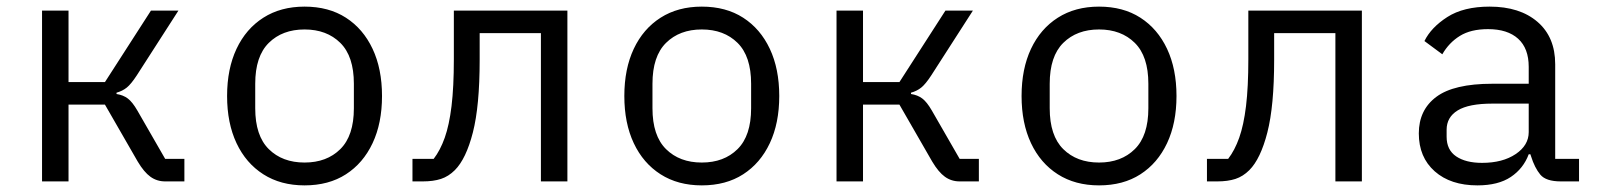

<svg xmlns="http://www.w3.org/2000/svg" viewBox="-20 -548 4840 580"><path d="M107 -516H187V-300H297L436 -516H519L393 -320Q376 -294 363 -283.5Q350 -273 332 -268V-264Q352 -261 366 -250.5Q380 -240 395 -214L479 -68H537V0H479Q454 0 434.5 -14Q415 -28 396 -60L297 -232H187V0H107Z M900 12Q828 12 775.5 -21.5Q723 -55 694.5 -115.5Q666 -176 666 -258Q666 -340 694.5 -400.5Q723 -461 775.5 -494.5Q828 -528 900 -528Q973 -528 1025 -494.5Q1077 -461 1105.5 -400.5Q1134 -340 1134 -258Q1134 -176 1105.5 -115.5Q1077 -55 1025 -21.5Q973 12 900 12ZM900 -57Q967 -57 1008 -97.5Q1049 -138 1049 -221V-295Q1049 -378 1008 -418.5Q967 -459 900 -459Q833 -459 792 -418.5Q751 -378 751 -295V-221Q751 -138 792 -97.5Q833 -57 900 -57Z M1226 -68H1290Q1310 -94 1323.5 -132Q1337 -170 1344 -227.5Q1351 -285 1351 -369V-516H1694V0H1614V-448H1429V-367Q1429 -228 1408.5 -148Q1388 -68 1354 -34Q1335 -15 1312 -7.5Q1289 0 1257 0H1226Z M2100 12Q2028 12 1975.5 -21.5Q1923 -55 1894.5 -115.5Q1866 -176 1866 -258Q1866 -340 1894.5 -400.5Q1923 -461 1975.5 -494.5Q2028 -528 2100 -528Q2173 -528 2225 -494.5Q2277 -461 2305.5 -400.5Q2334 -340 2334 -258Q2334 -176 2305.5 -115.5Q2277 -55 2225 -21.5Q2173 12 2100 12ZM2100 -57Q2167 -57 2208 -97.5Q2249 -138 2249 -221V-295Q2249 -378 2208 -418.5Q2167 -459 2100 -459Q2033 -459 1992 -418.5Q1951 -378 1951 -295V-221Q1951 -138 1992 -97.5Q2033 -57 2100 -57Z M2507 -516H2587V-300H2697L2836 -516H2919L2793 -320Q2776 -294 2763 -283.5Q2750 -273 2732 -268V-264Q2752 -261 2766 -250.5Q2780 -240 2795 -214L2879 -68H2937V0H2879Q2854 0 2834.5 -14Q2815 -28 2796 -60L2697 -232H2587V0H2507Z M3300 12Q3228 12 3175.5 -21.5Q3123 -55 3094.5 -115.5Q3066 -176 3066 -258Q3066 -340 3094.5 -400.5Q3123 -461 3175.5 -494.5Q3228 -528 3300 -528Q3373 -528 3425 -494.5Q3477 -461 3505.5 -400.5Q3534 -340 3534 -258Q3534 -176 3505.5 -115.5Q3477 -55 3425 -21.5Q3373 12 3300 12ZM3300 -57Q3367 -57 3408 -97.5Q3449 -138 3449 -221V-295Q3449 -378 3408 -418.5Q3367 -459 3300 -459Q3233 -459 3192 -418.5Q3151 -378 3151 -295V-221Q3151 -138 3192 -97.5Q3233 -57 3300 -57Z M3626 -68H3690Q3710 -94 3723.5 -132Q3737 -170 3744 -227.5Q3751 -285 3751 -369V-516H4094V0H4014V-448H3829V-367Q3829 -228 3808.5 -148Q3788 -68 3754 -34Q3735 -15 3712 -7.5Q3689 0 3657 0H3626Z M4695 0Q4650 0 4633 -20.5Q4616 -41 4605 -76L4603 -82H4598Q4582 -39 4544 -13.5Q4506 12 4443 12Q4362 12 4314 -30.5Q4266 -73 4266 -145Q4266 -216 4319 -255.5Q4372 -295 4488 -295H4598V-346Q4598 -402 4566 -431Q4534 -460 4475 -460Q4423 -460 4390 -439.5Q4357 -419 4337 -384L4283 -424Q4303 -465 4352 -496.5Q4401 -528 4480 -528Q4571 -528 4624.5 -482Q4678 -436 4678 -354V-68H4750V0ZM4457 -56Q4519 -56 4558.5 -82.5Q4598 -109 4598 -149V-235H4488Q4417 -235 4383.5 -214.5Q4350 -194 4350 -156V-135Q4350 -95 4379 -75.5Q4408 -56 4457 -56Z"/></svg>

Font: Lilex Nerd Font
Style: Regular
Weight: 400
Designer: Mike Abbink, Paul van der Laan, Pieter van Rosmalen, Mikhael Khrustik
Foundry: Mikhael Khrustik
Version: Version 2.400; ttfautohint (v1.8.4.7-5d5b);Nerd Fonts 3.3.0